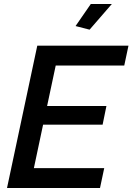

<svg xmlns="http://www.w3.org/2000/svg" viewBox="-20 -938 661 958"><path d="M166 -710H621L600 -611H258L215 -409H511L492 -316H195L149 -99H500L479 0H15ZM427 -790 357 -808 433 -918H538Z"/></svg>

Font: Raleway Thin SemiBold
Style: Italic
Weight: 600
Italic angle: -12°
Version: Version 4.026